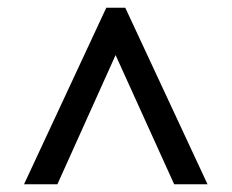

<svg xmlns="http://www.w3.org/2000/svg" viewBox="-20 -734 599 495"><path d="M42 -259H128L278 -592L429 -259H515L303 -714H254Z"/></svg>

Font: Noto Serif Malayalam Black
Style: Regular
Weight: 900
Designer: Indian type Foundry, Jelle Bosma, Monotype Design Team
Foundry: Monotype Imaging Inc.
Version: Version 2.104